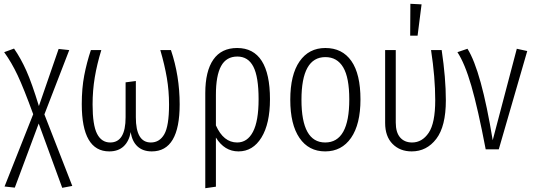

<svg xmlns="http://www.w3.org/2000/svg" viewBox="-20 -787 2814 1012"><path d="M361 193 308 203 184 -136 58 202 4 196 155 -185Q105 -322 73 -390Q41 -458 2 -512L54 -531Q90 -479 119 -414Q148 -349 185 -228L289 -529L345 -523L214 -184Z M927 -237Q927 11 780 11Q733 11 704.5 -15.5Q676 -42 669 -91Q660 -42 631.5 -15.5Q603 11 556 11Q411 11 411 -238Q411 -322 424 -389.5Q437 -457 459 -523H514Q491 -448 479.5 -379Q468 -310 468 -236Q468 -128 491.5 -82Q515 -36 561 -36Q642 -36 642 -169V-353L696 -360V-169Q696 -36 775 -36Q821 -36 846 -79.5Q871 -123 871 -236Q871 -308 859.5 -376Q848 -444 825 -523H881Q927 -387 927 -237Z M1403 -264Q1403 -135 1358 -62Q1313 11 1237 11Q1163 11 1118 -62V197L1062 205V-296Q1062 -412 1104.5 -473Q1147 -534 1230 -534Q1316 -534 1359.5 -466Q1403 -398 1403 -264ZM1343 -264Q1343 -382 1315.5 -435.5Q1288 -489 1231 -489Q1173 -489 1145.5 -439Q1118 -389 1118 -287V-126Q1158 -36 1230 -36Q1284 -36 1313.5 -92.5Q1343 -149 1343 -264Z M1880 -263Q1880 -132 1830.5 -60.5Q1781 11 1694 11Q1607 11 1558.5 -60Q1510 -131 1510 -261Q1510 -393 1559 -463.5Q1608 -534 1695 -534Q1784 -534 1832 -465.5Q1880 -397 1880 -263ZM1569 -261Q1569 -36 1694 -36Q1821 -36 1821 -263Q1821 -378 1789 -432Q1757 -486 1695 -486Q1569 -486 1569 -261Z M2330 -258Q2330 -121 2279.5 -55Q2229 11 2150 11Q2088 11 2049 -28.5Q2010 -68 2010 -139V-523H2066V-141Q2066 -89 2089 -62.5Q2112 -36 2152 -36Q2205 -36 2239.5 -87Q2274 -138 2274 -259Q2274 -379 2252 -523H2308Q2330 -375 2330 -258ZM2143 -767 2202 -764 2181 -599H2142Z M2577 -48 2704 -530 2759 -518 2609 0H2540Q2499 -215 2464.5 -334Q2430 -453 2391 -512L2444 -530Q2517 -414 2577 -48Z"/></svg>

Font: Fira Sans Extra Condensed Light
Style: Regular
Weight: 300
Width: 1
Designer: Carrois Corporate & Edenspiekermann AG
Foundry: Carrois Corporate GbR & Edenspiekermann AG
Version: Version 4.203